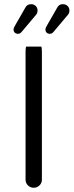

<svg xmlns="http://www.w3.org/2000/svg" viewBox="-20 -887 348 906"><path d="M103 -667Q100.6 -660.6 100.6 -641.6V-39.1Q100.6 -23.4 111.8 -12.2Q123.5 -1 138.7 -1Q154.8 -1 167 -12.7Q177.7 -23.9 177.7 -39.1V-641.6Q177.7 -660.6 175.3 -667ZM194.3 -748Q194.3 -738.8 200 -733.2Q205.6 -727.5 214.8 -727.5Q225.1 -727.5 231.9 -735.8L299.8 -816.4Q307.6 -824.2 307.6 -837.4Q307.6 -850.6 298.8 -858.9Q290 -867.2 276.9 -867.2Q263.7 -867.2 255.9 -859.4L250 -851.1L200.2 -764.2Q194.3 -753.9 194.3 -748ZM81.5 -735.8 149.4 -816.4Q157.2 -824.2 157.2 -837.4Q157.2 -850.6 148.4 -858.9Q139.6 -867.2 127 -867.2Q107.9 -867.2 99.6 -851.1L49.8 -764.2Q43.9 -753.9 43.9 -748.5Q43.9 -738.8 49.6 -733.2Q55.2 -727.5 64.9 -727.5Q74.7 -727.5 81.5 -735.8Z"/></svg>

Font: YuPearl-Light
Style: Light
Weight: 300
Designer: Max Yao
Foundry: Max-Everyday
Version: Version 1.011; ttfautohint (v1.8.3)